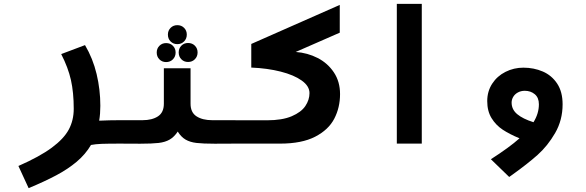

<svg xmlns="http://www.w3.org/2000/svg" viewBox="-20 -745 3040 996"><path d="M362.5 -180.5Q362.5 -265 348 -329.8Q333.5 -394.5 297.5 -464.5L421 -511Q462 -441.5 481.2 -360.8Q500.5 -280 500.5 -196Q500.5 -154.5 494.5 -119Q548.5 -121.5 601.5 -121.5V0Q540 0 507.2 1.2Q474.5 2.5 452 7Q423.5 55.5 377.8 94Q332 132.5 272.2 164.2Q212.5 196 128.5 231L75.5 116Q186 67.5 248.5 21.2Q311 -25 336.8 -73Q362.5 -121 362.5 -180.5Z M830 -207V-391H968.5V-207Q968.5 -161.5 999.5 -141.5Q1030.5 -121.5 1080.5 -121.5H1201.5V0L1094 0.5Q1033 0.5 999.2 -3.5Q965.5 -7.5 942.5 -21Q919.5 -34.5 902 -62.5Q883.5 -34.5 860.2 -21Q837 -7.5 803 -3.5Q769 0.5 707 0.5L598.5 0V-121.5H719.5Q769 -121.5 799.5 -141.5Q830 -161.5 830 -207ZM851 -565.5Q851 -586.5 865 -600.5Q879 -614.5 900 -614.5Q921 -614.5 935 -600.5Q949 -586.5 949 -565.5Q949 -544.5 935 -530.2Q921 -516 900 -516Q879 -516 865 -530Q851 -544 851 -565.5ZM793 -472.5Q793 -493.5 807 -507.5Q821 -521.5 841.5 -521.5Q863 -521.5 877 -507.5Q891 -493.5 891 -472.5Q891 -451.5 877 -437.2Q863 -423 841.5 -423Q821 -423 807 -437Q793 -451 793 -472.5ZM907 -473Q907 -494 920.8 -508Q934.5 -522 955.5 -522Q977 -522 991 -508Q1005 -494 1005 -473Q1005 -452 991 -437.8Q977 -423.5 955.5 -423.5Q934.5 -423.5 920.8 -437.5Q907 -451.5 907 -473Z M1198.5 -121H1365.5Q1444 -121 1493.2 -142Q1542.5 -163 1564 -195Q1585.5 -227 1585.5 -262Q1585.5 -298.5 1545.2 -327.2Q1505 -356 1436.2 -373.5Q1367.5 -391 1283.5 -394.5V-517L1742.5 -719.5V-575.5L1514 -475.5Q1575.5 -471 1627.8 -444.2Q1680 -417.5 1712 -369.5Q1744 -321.5 1744 -257Q1744 -187 1714 -129.2Q1684 -71.5 1614.8 -35.8Q1545.5 0 1433 0H1198.5Z M2168 -725V0H2038.5V-725Z M2695 -394Q2749.5 -394 2795.8 -374Q2842 -354 2870.2 -311.5Q2898.5 -269 2898.5 -204Q2898.5 -122 2859.8 -55Q2821 12 2768.5 58.8Q2716 105.5 2637 162L2621.5 173L2526.5 81Q2622.5 19.5 2675 -27.5Q2624 -48.5 2588.2 -72Q2552.5 -95.5 2530 -132Q2507.5 -168.5 2507.5 -220.5Q2507.5 -271 2533.2 -310.8Q2559 -350.5 2602.2 -372.2Q2645.5 -394 2695 -394ZM2747.5 -111Q2775.5 -156 2775.5 -204Q2775.5 -238.5 2754.2 -256.2Q2733 -274 2702.5 -274Q2682.5 -274 2666.8 -265.5Q2651 -257 2642.5 -242.8Q2634 -228.5 2634 -213Q2634 -177 2663 -152.8Q2692 -128.5 2747.5 -111Z"/></svg>

Font: JuliaMono ExtraBold
Style: Regular
Weight: 800
Monospace: yes
Designer: cormullion
Foundry: corm
Version: Version 0.055; ttfautohint (v1.8.4)